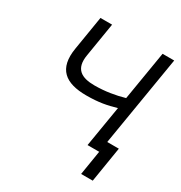

<svg xmlns="http://www.w3.org/2000/svg" viewBox="-205 -874 1131 1198"><g transform="rotate(30 361.0 -275.5)"><path d="M170.5 -727.3 130.7 -484.4C103.7 -323.9 184.7 -264.2 335.2 -264.2C425.4 -264.2 481.2 -275.9 546.2 -294.7L497.2 0H581L586.3 -31.6L552.6 176.1H636.4L677.6 -78.1H594.1L701.7 -727.3H617.9L559.3 -374.3C493.3 -355.5 423.3 -343.8 348 -343.8C254.3 -343.8 196 -376.4 214.5 -484.4L254.3 -727.3Z"/></g></svg>

Font: Magic Ui Pro
Style: Italic
Weight: 400
Italic angle: -9.39999°
Designer: Stefan Endress, Andreas Faust
Version: Version 1.000;FEAKit 1.0